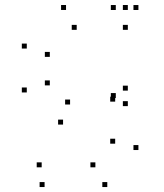

<svg xmlns="http://www.w3.org/2000/svg" viewBox="-20 -544 660 774"><path d="M412.5 210V190H392.5V210ZM538 60.8V40.8H518V60.8ZM538 -503.7V-523.7H518V-503.7ZM446.8 -503.7V-523.7H426.8V-503.7ZM446.8 -148.8V-168.8H426.8V-148.8ZM444.3 -134.3V-154.3H424.3V-134.3ZM444.3 35.2V15.2H424.3V35.2ZM364.5 130.5V110.5H344.5V130.5ZM148 130.5V110.5H128V130.5ZM159.7 210V190H139.7V210ZM495.3 -116.2V-136.2H475.3V-116.2ZM495.3 -178.7V-198.7H475.3V-178.7ZM262.5 -122.7V-142.7H242.5V-122.7ZM180.8 -199.8V-219.8H160.8V-199.8ZM180.8 -314.7V-334.7H160.8V-314.7ZM289.2 -423.7V-443.7H269.2V-423.7ZM495.3 -423.7V-443.7H475.3V-423.7ZM495.3 -503.8V-523.8H475.3V-503.8ZM246.2 -503.8V-523.8H226.2V-503.8ZM88 -348.3V-368.3H68V-348.3ZM88 -171.3V-191.3H68V-171.3ZM234.2 -41.8V-61.8H214.2V-41.8Z"/></svg>

Font: Monaspace Krypton Dots Var
Style: Regular
Weight: 400
Designer: Riley Cran and the Lettermatic Team
Version: Version 1.100 (Monaspace Krypton Dots)